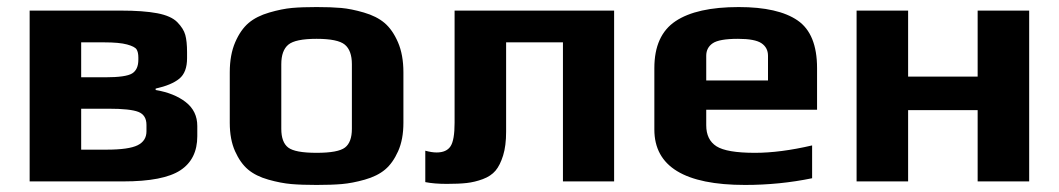

<svg xmlns="http://www.w3.org/2000/svg" viewBox="-20 -514 3000 544"><path d="M539 -157C539 -185 528.2 -207.5 506.5 -224.5C484.8 -241.5 456.3 -253 421 -259V-263C451 -269.7 473.3 -279 488 -291C502.7 -303 510 -322.3 510 -349V-366C510 -386.7 508.3 -403 505 -415C501.7 -427 494.2 -439 482.5 -451C470.8 -463 451.8 -471.5 425.5 -476.5C399.2 -481.5 364.7 -484 322 -484H64V0H329C405 0 459 -10.5 491 -31.5C523 -52.5 539 -84.7 539 -128ZM372 -345C372 -326.3 366.2 -313.3 354.5 -306C342.8 -298.7 317.3 -295 278 -295H210V-394H275C303.7 -394 325.3 -392 340 -388C354.7 -384 363.7 -379.3 367 -374C370.3 -368.7 372 -361 372 -351ZM395 -142C395 -124 386.7 -110.8 370 -102.5C353.3 -94.2 324 -90 282 -90H210V-206H287C328.3 -206 356.7 -203 372 -197C387.3 -191 395 -178.7 395 -160Z M1123 -309C1123 -342.3 1117.8 -370.8 1107.5 -394.5C1097.2 -418.2 1084.5 -436.3 1069.5 -449C1054.5 -461.7 1035 -471.5 1011 -478.5C987 -485.5 965.5 -489.8 946.5 -491.5C927.5 -493.2 904.3 -494 877 -494C849.7 -494 826.5 -493.2 807.5 -491.5C788.5 -489.8 767 -485.5 743 -478.5C719 -471.5 699.5 -461.7 684.5 -449C669.5 -436.3 656.8 -418.2 646.5 -394.5C636.2 -370.8 631 -342.3 631 -309V-166C631 -134.7 636 -107.8 646 -85.5C656 -63.2 668.3 -45.8 683 -33.5C697.7 -21.2 716.8 -11.7 740.5 -5C764.2 1.7 785.8 5.8 805.5 7.5C825.2 9.2 849 10 877 10C905 10 928.8 9.2 948.5 7.5C968.2 5.8 989.8 1.7 1013.5 -5C1037.2 -11.7 1056.3 -21.2 1071 -33.5C1085.7 -45.8 1098 -63.2 1108 -85.5C1118 -107.8 1123 -134.7 1123 -166ZM977 -149C977 -123.7 970.5 -106 957.5 -96C944.5 -86 917.7 -81 877 -81C836.3 -81 809.5 -86 796.5 -96C783.5 -106 777 -123.7 777 -149V-332C777 -358 783.7 -376.5 797 -387.5C810.3 -398.5 837 -404 877 -404C917 -404 943.7 -398.5 957 -387.5C970.3 -376.5 977 -358 977 -332Z M1185 2C1201.7 5.3 1222 7 1246 7C1268.7 7 1287.5 6.2 1302.5 4.5C1317.5 2.8 1332.7 -0.8 1348 -6.5C1363.3 -12.2 1375.3 -20.2 1384 -30.5C1392.7 -40.8 1399.8 -55.2 1405.5 -73.5C1411.2 -91.8 1414 -114.3 1414 -141V-394H1575V0H1720V-484H1268V-166C1268 -133.3 1264.2 -111.2 1256.5 -99.5C1248.8 -87.8 1235.7 -82 1217 -82C1207.7 -82 1197 -83.7 1185 -87Z M2295 -203V-321C2295 -385.7 2276.7 -430.7 2240 -456C2203.3 -481.3 2147.7 -494 2073 -494C1993.7 -494 1934 -480.7 1894 -454C1854 -427.3 1834 -383 1834 -321V-147C1834 -42.3 1919.7 10 2091 10C2156.3 10 2219.7 3.7 2281 -9V-102C2221 -88 2167 -81 2119 -81C2065.7 -81 2029.3 -87.2 2010 -99.5C1990.7 -111.8 1981 -131.7 1981 -159V-203ZM2156 -286H1981V-356C1981 -371.3 1987.2 -383.2 1999.5 -391.5C2011.8 -399.8 2035.7 -404 2071 -404C2103 -404 2125.2 -399.8 2137.5 -391.5C2149.8 -383.2 2156 -371.3 2156 -356Z M2896 0V-484H2750V-297H2553V-484H2407V0H2553V-202H2750V0Z"/></svg>

Font: Play
Style: Bold
Weight: 700
Designer: Jonas Hecksher
Foundry: Jonas Hecksher, Playtypeª, e-types AS
Version: Version 1.002